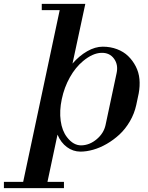

<svg xmlns="http://www.w3.org/2000/svg" viewBox="-85 -768 760 988"><path d="M-64.9 200.2V168H34.2L222.2 -715.8H129.9V-748H354L288.1 -440.9Q322.8 -481 363.8 -504.4Q404.8 -527.8 443.8 -527.8Q483.4 -527.8 517.3 -514.9Q551.3 -502 574.7 -479.2Q598.1 -456.5 613.8 -426Q629.4 -395.5 632.6 -360.6Q635.7 -325.7 628.9 -288.1L616.2 -228Q606.4 -183.1 583.3 -143.6Q560.1 -104 529.8 -75.9Q499.5 -47.9 464.4 -27.6Q429.2 -7.3 394.5 2.4Q359.9 12.2 329.1 12.2Q291 12.2 259.5 -11Q228 -34.2 210.9 -75.2L159.2 168H244.1V200.2ZM232.9 -257.8Q220.2 -197.8 227.3 -146.2Q234.4 -94.7 259.8 -62Q293 -18.6 335 -20Q377 -21.5 412.8 -51.8Q448.7 -82 458 -124L515.1 -392.1Q524.4 -435.1 501.5 -466.3Q478.5 -497.6 436 -496.1Q391.6 -494.6 342.8 -454.1Q303.2 -421.4 274.4 -369.9Q245.6 -318.4 232.9 -257.8Z"/></svg>

Font: Fin Serif Display
Style: Italic
Weight: 400
Italic angle: -12°
Designer: J. Blake Harris
Version: Version 1.006;FEAKit 1.0